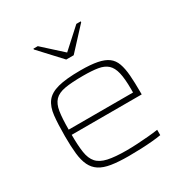

<svg xmlns="http://www.w3.org/2000/svg" viewBox="-172 -881 986 1026"><g transform="rotate(-30 320.5 -368.0)"><path d="M331 8Q267 8 223.5 1Q180 -6 153 -23.5Q126 -41 111.5 -71Q97 -101 92 -146Q87 -191 87 -254Q87 -329 92.5 -379.5Q98 -430 121 -460.5Q144 -491 194.5 -504.5Q245 -518 335 -518Q397 -518 437.5 -510Q478 -502 501.5 -484.5Q525 -467 536 -436.5Q547 -406 550.5 -361.5Q554 -317 554 -256V-243H122Q122 -177 128.5 -134Q135 -91 156.5 -67Q178 -43 221 -33.5Q264 -24 336 -24Q367 -24 402 -26Q437 -28 471 -31Q505 -34 531 -38V-5Q509 -1 476 2Q443 5 405.5 6.5Q368 8 331 8ZM519 -255V-296Q519 -360 510 -398Q501 -436 480 -455Q459 -474 423 -480Q387 -486 332 -486Q261 -486 219 -478.5Q177 -471 156 -449Q135 -427 128.5 -385.5Q122 -344 122 -275H539ZM298 -606 175 -739V-744H202L321 -636L440 -744H467V-739L344 -606Z"/></g></svg>

Font: Saira Expanded Thin
Style: Regular
Weight: 250
Width: 7
Designer: Hector Gatti with collaboration of the Omnibus-Type team
Foundry: Omnibus-Type
Version: Version 1.101